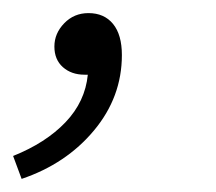

<svg xmlns="http://www.w3.org/2000/svg" viewBox="-60 -106 330 293"><path d="M74 8H69Q49 8 36 -3.5Q23 -15 23 -35Q23 -55 38 -70.5Q53 -86 75 -86Q99 -86 112.5 -69.5Q126 -53 126 -22Q126 42 83.5 93Q41 144 -27 167L-40 132Q10 112 40 80.5Q70 49 74 8Z"/></svg>

Font: Nebula Sans Light
Style: Regular
Weight: 300
Italic angle: -9°
Designer: Paul D. Hunt for Adobe (as Source Sans)
Foundry: Nebula Entertainment & Broadcasting LLC
Version: Version 1.010